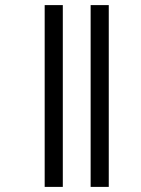

<svg xmlns="http://www.w3.org/2000/svg" viewBox="-20 -682 551 752"><path d="M155 -662V50H226V-662ZM335 -662V50H406V-662Z"/></svg>

Font: Noto Sans Sinhala UI Condensed
Style: Regular
Weight: 400
Width: 3
Designer: Jelle Bosma - Monotype Design Team
Foundry: Monotype Imaging Inc.
Version: Version 2.006